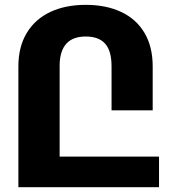

<svg xmlns="http://www.w3.org/2000/svg" viewBox="-20 -780 706 800"><path d="M56.6 -503.4Q56.6 -585 91.6 -642.8Q126.5 -700.7 189.7 -730.2Q252.9 -759.8 337.4 -759.8Q421.9 -759.8 484.9 -730.2Q547.9 -700.7 582 -643.1Q616.2 -585.4 616.2 -503.4V-320.3H444.8V-503.4Q444.8 -568.4 418 -598.1Q391.1 -627.9 337.4 -627.9Q231.4 -627.9 228.5 -511.2V-127.4H642.6V0H56.6Z"/></svg>

Font: Mardoto Black
Style: Regular
Weight: 900
Designer: Christian Robertson, Vahan Hovhannisyan
Foundry: Google
Version: Version 1.000